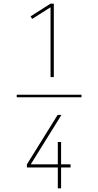

<svg xmlns="http://www.w3.org/2000/svg" viewBox="-20 -868 540 1056"><path d="M72 -333V-347H428V-333ZM258 -444V-828L157 -764L148 -778L258 -848H276V-444ZM298 168V53H128V36L297 -236H318L149 36H298V-87H316V36H368V53H316V168Z"/></svg>

Font: Iosevka Curly Thin
Style: Regular
Weight: 100
Monospace: yes
Designer: Belleve Invis
Foundry: Belleve Invis
Version: Version 22.1.2; ttfautohint (v1.8.4)